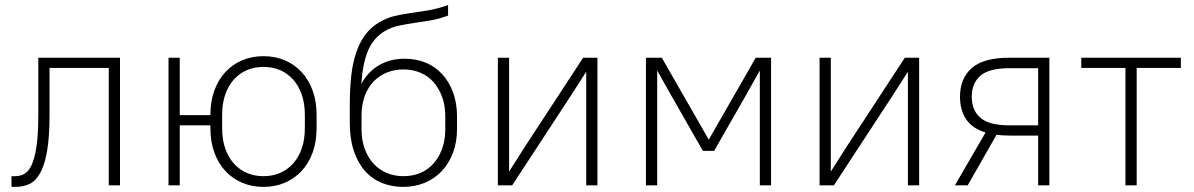

<svg xmlns="http://www.w3.org/2000/svg" viewBox="-20 -726 4675 752"><path d="M25 -36H40Q59 -36 75.5 -45Q92 -54 104 -80Q116 -106 123 -153Q130 -200 130 -276V-500H450V0H406V-460H174V-276Q174 -190 164.5 -135Q155 -80 137.5 -48.5Q120 -17 95.5 -5.5Q71 6 40 6H25Z M1012 6Q967 6 929 -10Q891 -26 863 -56Q835 -86 819.5 -128.5Q804 -171 804 -225V-235H684V0H640V-500H684V-275H804Q804 -329 819.5 -371.5Q835 -414 863 -444Q891 -474 929 -490Q967 -506 1012 -506Q1057 -506 1095 -490Q1133 -474 1161 -444Q1189 -414 1204.5 -371.5Q1220 -329 1220 -275V-225Q1220 -171 1204.5 -128.5Q1189 -86 1161 -56Q1133 -26 1095 -10Q1057 6 1012 6ZM1012 -36Q1047 -36 1076.5 -48.5Q1106 -61 1128 -85.5Q1150 -110 1162 -145Q1174 -180 1174 -225V-275Q1174 -320 1162 -355Q1150 -390 1128 -414.5Q1106 -439 1076.5 -451.5Q1047 -464 1012 -464Q977 -464 947.5 -451.5Q918 -439 896 -414.5Q874 -390 862 -355Q850 -320 850 -275V-225Q850 -180 862 -145Q874 -110 896 -85.5Q918 -61 947.5 -48.5Q977 -36 1012 -36Z M1560 6Q1513 6 1474.5 -10Q1436 -26 1408.5 -57.5Q1381 -89 1365.5 -136Q1350 -183 1350 -245V-315Q1350 -376 1355.5 -427Q1361 -478 1374.5 -518.5Q1388 -559 1410 -589Q1432 -619 1466 -639Q1495 -656 1524.5 -663Q1554 -670 1586 -674.5Q1618 -679 1654.5 -685Q1691 -691 1735 -706V-665Q1697 -651 1663 -645.5Q1629 -640 1598.5 -635.5Q1568 -631 1540 -625Q1512 -619 1487 -604Q1443 -578 1422 -529Q1401 -480 1395 -397Q1421 -445 1464.5 -470.5Q1508 -496 1565 -496Q1610 -496 1647.5 -480.5Q1685 -465 1712 -435.5Q1739 -406 1754.5 -364Q1770 -322 1770 -270V-220Q1770 -169 1754 -127Q1738 -85 1710 -55.5Q1682 -26 1643.5 -10Q1605 6 1560 6ZM1560 -454Q1525 -454 1495.5 -442Q1466 -430 1444 -407.5Q1422 -385 1409.5 -352.5Q1397 -320 1396 -278V-220Q1396 -177 1408.5 -143Q1421 -109 1443 -85Q1465 -61 1495 -48.5Q1525 -36 1560 -36Q1596 -36 1626 -48.5Q1656 -61 1677.5 -85Q1699 -109 1711.5 -143Q1724 -177 1724 -220V-270Q1724 -313 1711.5 -347Q1699 -381 1677.5 -405Q1656 -429 1626 -441.5Q1596 -454 1560 -454Z M2276 -445 2215 -350 1986 0H1930V-500H1974V-54L2035 -150L2264 -500H2320V0H2276Z M2609 -352 2554 -450V0H2510V-500H2572L2756 -179L2940 -500H3000V0H2956V-450L2901 -352L2777 -135H2733Z M3536 -445 3475 -350 3246 0H3190V-500H3234V-54L3295 -150L3524 -500H3580V0H3536Z M3740 -347Q3740 -419 3786 -459.5Q3832 -500 3935 -500H4090V0H4046V-195H3935Q3907 -195 3883 -198L3770 0H3720L3840 -207Q3788 -223 3764 -259Q3740 -295 3740 -347ZM3786 -347Q3786 -294 3820 -264.5Q3854 -235 3935 -235H4046V-459H3935Q3854 -459 3820 -429.5Q3786 -400 3786 -347Z M4215 -500H4605V-460H4432V0H4388V-460H4215Z"/></svg>

Font: Retni Sans Light
Style: Regular
Weight: 300
Designer: Vitaly Kuzmin
Foundry: ParaType Ltd.
Version: Version 1.00;March 2, 2019;FontCreator 11.5.0.2425 64-bit; t